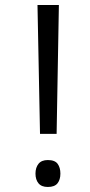

<svg xmlns="http://www.w3.org/2000/svg" viewBox="-20 -734 356 763"><path d="M129 -714H214L205 -202H139ZM121 -44Q121 -68 133 -83Q145 -98 170 -98Q198 -98 209 -83Q220 -68 220 -44Q220 -20 208.5 -5.5Q197 9 170 9Q145 9 133 -5.5Q121 -20 121 -44Z"/></svg>

Font: Noto Sans Oriya ExtCond
Style: Regular
Weight: 400
Width: 2
Designer: Amélie Bonet and Sol Matas
Foundry: Google LLC
Version: Version 2.006; ttfautohint (v1.8.4.7-5d5b)